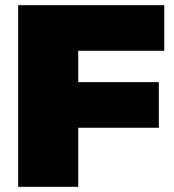

<svg xmlns="http://www.w3.org/2000/svg" viewBox="-20 -721 671 741"><path d="M50 -701V0H282V-228H593V-404H282V-525H614V-701Z"/></svg>

Font: Montserrat-Arabic Black
Style: Regular
Weight: 900
Designer: Mohamed Gaber
Foundry: Kief Type Foundry
Version: Version 5.008;PS 005.008;hotconv 1.0.88;makeotf.lib2.5.64775